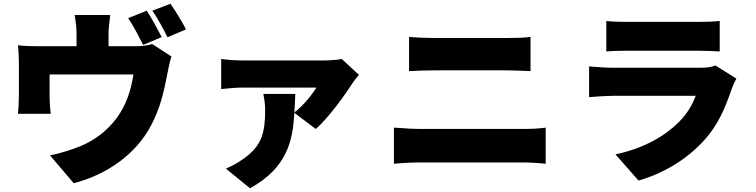

<svg xmlns="http://www.w3.org/2000/svg" viewBox="-20 -895 4040 1026"><path d="M974 -738C957 -772 917 -838 891 -875L794 -838C821 -800 855 -737 875 -696L974 -738ZM844 -697C826 -732 789 -801 764 -838L665 -798C692 -759 724 -696 745 -655L844 -697ZM788 -226C834 -314 854 -394 874 -499C878 -519 887 -567 896 -593L793 -660C773 -653 745 -648 701 -648H560V-709C560 -742 563 -765 569 -815H379C387 -765 389 -742 389 -709V-648H186C146 -648 112 -649 76 -653C79 -628 81 -581 81 -558V-386C81 -355 79 -316 76 -287H251C248 -309 245 -348 245 -373V-497H693C679 -406 653 -333 605 -266C551 -193 482 -144 410 -114C363 -95 299 -74 247 -65L374 84C549 39 706 -69 788 -226Z M1553 -292 1667 -206C1728 -256 1823 -386 1861 -447C1868 -458 1887 -483 1898 -495L1806 -580C1788 -575 1738 -572 1712 -572H1275C1239 -572 1197 -575 1162 -580V-419C1202 -423 1239 -427 1275 -427H1671C1650 -393 1603 -332 1553 -294C1555 -326 1557 -362 1558 -393H1387C1392 -369 1397 -337 1397 -310C1397 -186 1380 -115 1279 -45C1245 -21 1216 -6 1187 6L1316 111C1517 1 1545 -148 1553 -292Z M2815 -698C2785 -693 2733 -692 2693 -692H2297C2262 -692 2205 -694 2166 -698V-515C2202 -517 2258 -519 2298 -519H2693C2731 -519 2787 -516 2815 -515V-698ZM2896 -213C2858 -207 2805 -206 2771 -206H2225C2206 -206 2183 -207 2160 -208L2150 -209C2127 -210 2104 -212 2085 -213V-20C2126 -24 2184 -27 2225 -27H2771C2804 -27 2859 -24 2896 -20V-213Z M3826 -783C3795 -779 3738 -778 3706 -778H3334C3299 -778 3248 -779 3220 -783V-620C3250 -623 3300 -624 3334 -624H3704C3742 -624 3799 -622 3826 -620V-783ZM3747 -150C3818 -229 3855 -319 3887 -411L3890 -420C3890 -421 3891 -423 3892 -425C3896 -437 3907 -460 3915 -475L3803 -545C3787 -538 3761 -533 3723 -533H3257C3223 -533 3174 -536 3128 -540V-376C3173 -380 3232 -383 3257 -383H3698C3681 -340 3657 -292 3608 -243C3536 -171 3425 -103 3269 -70L3392 70C3520 33 3648 -39 3747 -150Z"/></svg>

Font: Glow Sans SC Normal Heavy
Style: Regular
Weight: 900
Designer: Ryoko NISHIZUKA (kana, bopomofo & ideographs); Paul D. Hunt (Latin, Greek & Cyrillic); Sandoll Communications, Soo-young
Version: Version 0.93